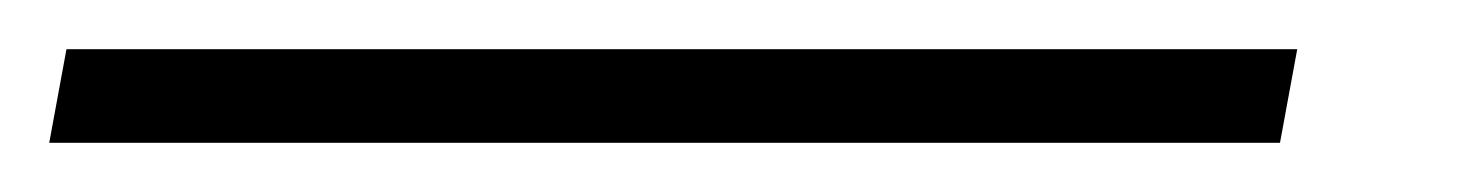

<svg xmlns="http://www.w3.org/2000/svg" viewBox="-75 31 595 78"><path d="M-55 89 -48 51H452L445 89Z"/></svg>

Font: MuseoModerno Thin ExtraLight
Style: Italic
Weight: 250
Italic angle: -9°
Version: Version 1.003